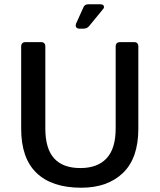

<svg xmlns="http://www.w3.org/2000/svg" viewBox="-20 -864 746 898"><path d="M360 14Q223 14 151 -55Q79 -124 79 -262V-646Q79 -667 100 -667H172Q192 -667 192 -646V-263Q192 -169 233 -123.5Q274 -78 356 -78Q436 -78 478.5 -123.5Q521 -169 521 -263V-646Q521 -667 542 -667H607Q627 -667 627 -646V-262Q627 -124 555 -55Q483 14 360 14ZM352 -730Q341 -730 336.5 -736.5Q332 -743 336 -754L369 -827Q375 -844 392 -844H449Q462 -844 465.5 -836Q469 -828 460 -819L396 -741Q386 -730 371 -730Z"/></svg>

Font: Pitagon Sans Medium
Style: Regular
Weight: 500
Designer: Travis Tran
Foundry: Pitagon
Version: Version 1.001; ttfautohint (v1.8.4.7-5d5b);gftools[0.9.26]